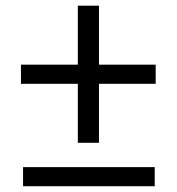

<svg xmlns="http://www.w3.org/2000/svg" viewBox="-20 -646 613 666"><path d="M250 -150.7V-626.3H323.3V-150.7ZM60 0V-66.3H516.7V0ZM52.7 -355.3V-421.7H520V-355.3Z"/></svg>

Font: Asta Sans Light
Style: Regular
Weight: 300
Designer: 42dot
Version: Version 1.000